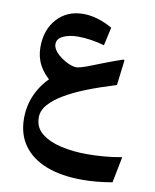

<svg xmlns="http://www.w3.org/2000/svg" viewBox="-83 -445 698 866"><g transform="rotate(10 266.0 -12.0)"><path d="M353 356.4Q255.9 356.4 187.5 329.6Q119.1 302.7 82.8 252Q46.4 201.2 46.4 128.4Q46.4 69.3 70.1 17.6Q93.8 -34.2 138.2 -74.7L139.6 -53.7Q103.5 -80.6 83.5 -117.7Q63.5 -154.8 63.5 -200.2Q63.5 -280.8 109.4 -331.1Q155.3 -381.3 229.5 -381.3Q293 -381.3 362.8 -341.8L344.2 -258.3Q315.4 -266.6 283.9 -271.5Q252.4 -276.4 223.1 -276.4Q183.1 -276.4 155.5 -263.4Q127.9 -250.5 127.9 -226.1Q127.9 -213.9 134.8 -201.9Q141.6 -189.9 154.3 -178.7Q167 -167.5 184.1 -157.2Q199.7 -148.4 213.1 -143.6Q226.6 -138.7 239.3 -138.7Q245.1 -138.7 259.3 -142.6Q273.4 -146.5 279.8 -148.9Q290.5 -152.8 315.7 -162.8Q340.8 -172.9 374 -185.5Q407.2 -198.2 442.4 -210L447.3 -206.5L433.1 -91.8Q398.4 -81.1 362.3 -68.8Q326.2 -56.6 291.5 -42.5Q242.2 -22.5 201.4 1.5Q160.6 25.4 136 53.2Q111.3 81.1 111.3 113.3Q111.3 159.2 145.8 186.5Q180.2 213.9 235.1 226.3Q290 238.8 352.1 238.8Q392.6 238.8 433.3 235.4Q474.1 231.9 513.2 224.6L489.7 343.8Q418 356.4 353 356.4Z"/></g></svg>

Font: Markazi Text
Style: Regular
Weight: 400
Designer: Borna Izadpanah (Arabic designer), Fiona Ross (Arabic design director) and Florian Runge (Latin designer)
Foundry: Borna Izadpanah and Florian Runge
Version: Version 1.000